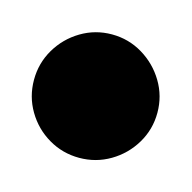

<svg xmlns="http://www.w3.org/2000/svg" viewBox="-81 -1072 263 263"><g transform="rotate(15 50.5 -940.5)"><path d="M-37.3 -940Q-37.3 -916.3 -25.5 -896.3Q-13.7 -876.3 6.3 -864.5Q26.3 -852.7 50 -852.7Q73.7 -852.7 93.7 -864.5Q113.7 -876.3 125.7 -896.3Q137.7 -916.3 137.7 -940Q137.7 -963.7 125.7 -983.7Q113.7 -1003.7 93.7 -1015.7Q73.7 -1027.7 50 -1027.7Q26.3 -1027.7 6.3 -1015.7Q-13.7 -1003.7 -25.5 -983.7Q-37.3 -963.7 -37.3 -940Z"/></g></svg>

Font: Linefont Thin
Style: Regular
Weight: 100
Monospace: yes
Version: Version 3.002;gftools[0.9.33]